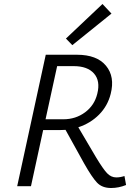

<svg xmlns="http://www.w3.org/2000/svg" viewBox="-20 -932 682 961"><path d="M538 -864 342 -706 310 -739 493 -912ZM603 -51 611 -6Q574 9 536 9Q491 9 465.5 -18Q440 -45 401 -114Q398 -120 396 -123L308 -282Q299 -281 279 -281H196L135 0H66L209 -658H365Q465 -658 510.5 -603Q556 -548 534 -462Q519 -402 476 -358.5Q433 -315 372 -295L461 -144Q496 -86 516 -65Q536 -44 562 -44Q582 -44 603 -51ZM208 -335H297Q359 -335 406 -370Q453 -405 467 -463Q483 -527 450.5 -564Q418 -601 349 -601H266Z"/></svg>

Font: EauTest
Style: Italic
Weight: 400
Italic angle: -12°
Designer: Christian Thalmann (Catharsis Fonts)
Version: Version 0.001;PS 000.001;hotconv 1.0.88;makeotf.lib2.5.64775